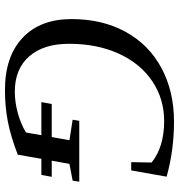

<svg xmlns="http://www.w3.org/2000/svg" viewBox="6 -708 711 762"><g transform="rotate(90 361.0 -326.5)"><path d="M700.7 -286.1 696.3 -259.8 629.9 -247.1 617.2 -176.8H681.2L673.8 -135.7H609.9L593.3 -42Q521.5 -14.2 462.4 -2.7Q403.3 8.8 336.9 8.8Q203.6 8.8 129.4 -61.3Q55.2 -131.3 55.2 -255.4Q55.2 -377.9 106 -470.2Q156.7 -562.5 249.5 -612.3Q342.3 -662.1 462.4 -662.1Q575.2 -662.1 680.7 -632.8L655.8 -492.2H623L624.5 -573.2Q562.5 -623 459.5 -623Q373 -623 302.7 -576.4Q232.4 -529.8 192.9 -443.8Q153.3 -357.9 153.3 -245.6Q153.3 -144 203.4 -87.2Q253.4 -30.3 343.3 -30.3Q385.7 -30.3 429.4 -42.5Q473.1 -54.7 505.4 -74.7L516.1 -135.7H384.8L392.1 -176.8H523.4L536.1 -247.1L454.6 -259.8L459 -286.1Z"/></g></svg>

Font: Tinos
Style: Italic
Weight: 400
Italic angle: -16.333°
Designer: Steve Matteson
Foundry: Monotype Imaging Inc.
Version: Version 1.32